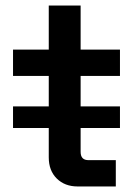

<svg xmlns="http://www.w3.org/2000/svg" viewBox="-20 -673 497 693"><path d="M260 0Q214 0 185 -28.5Q156 -57 156 -105V-399H27V-494H156V-653H271V-494H413V-399H271V-125Q271 -95 299 -95H398V0ZM27 -211V-289H413V-211Z"/></svg>

Font: Space Grotesk Light SemiBold
Style: Regular
Weight: 600
Version: Version 2.000